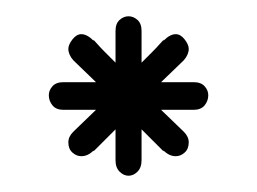

<svg xmlns="http://www.w3.org/2000/svg" viewBox="-20 -750 316 236"><path d="M122 -591 95 -564V-565Q88 -558 80 -558Q74 -558 69 -562.5Q64 -567 64 -575Q64 -582 70 -588L98 -615H58Q49 -615 44.5 -620.5Q40 -626 40 -633Q40 -639 44.5 -644Q49 -649 58 -649H98L70 -676Q64 -683 64 -690Q64 -695 69 -701.5Q74 -708 80 -708Q87 -708 95 -700V-701Q96 -700 100 -695.5Q104 -691 108.5 -686.5Q113 -682 117 -678Q121 -674 122 -673V-712Q122 -721 127 -725.5Q132 -730 138 -730Q144 -730 149 -725.5Q154 -721 154 -712V-673Q155 -674 159 -678Q163 -682 167.5 -686.5Q172 -691 176 -695.5Q180 -700 181 -701V-700Q189 -708 196 -708Q202 -708 207 -701.5Q212 -695 212 -690Q212 -683 206 -676L178 -649H218Q227 -649 231.5 -644Q236 -639 236 -633Q236 -626 231.5 -620.5Q227 -615 218 -615H178L206 -588Q212 -582 212 -575Q212 -567 207 -562.5Q202 -558 196 -558Q188 -558 181 -565V-564L154 -591V-553Q154 -544 149 -539Q144 -534 138 -534Q132 -534 127 -539Q122 -544 122 -553Z"/></svg>

Font: VDS Compensated
Style: Light
Weight: 300
Designer: artmaker
Foundry: artmaker
Version: Version 1.000 2012 initial release